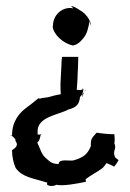

<svg xmlns="http://www.w3.org/2000/svg" viewBox="-20 -615 433 638"><path d="M15 -165C22 -165 34 -150 32 -148H30V-147C30 -147 31 -147 32 -146C44 -130 27 -121 20 -116C20 -93 25 -73 32 -57C55 -25 91 -23 134 -9H137C137 -7 136 -3 136 -2C143 5 160 4 167 -1C190 4 238 -5 265 -11L266 -12C265 -13 264 -18 265 -20C282 -33 304 -44 317 -54C322 -56 328 -65 334 -73C340 -71 356 -64 359 -61C365 -68 370 -75 374 -83C371 -85 366 -89 362 -93C353 -117 369 -118 360 -139C362 -149 361 -159 360 -169C341 -169 321 -171 302 -174C301 -174 300 -173 300 -173C284 -155 281 -152 282 -130C271 -101 255 -91 224 -82C213 -79 175 -89 175 -70C151 -70 145 -79 131 -91C118 -102 114 -120 104 -141H103C108 -143 113 -153 114 -162C114 -165 116 -167 117 -168V-169C115 -168 110 -167 108 -168C102 -168 106 -172 105 -174V-176C102 -227 174 -233 207 -251C236 -259 243 -269 246 -293C251.1 -298.1 254.9 -302.7 256 -312C256 -314 257 -317 258 -318L257 -319C257 -319 257 -318 256 -318V-322H255V-318C253 -317 249 -316 248 -316H242C240 -317 236 -316 235 -316C236 -333 238 -351 238 -369C239 -388 240 -407 240 -426H186C185 -417 184 -406 184 -396L181 -338C181 -328 181 -311 182 -302C172 -300 160 -298 148 -294C135 -290 124 -291 111 -287C110 -287 110 -288 110 -289H109C101 -284 93 -276 86 -271C71 -259 50 -247 35 -222C26 -207 20 -189 20 -165C19 -165 17 -165 15 -166ZM155 -528C156 -502 190 -470 222 -464H223C231 -465 239 -470 246 -476C264 -494 269 -504 275 -531C276 -536 277 -542 277 -547C277 -544 278 -541 279 -538L280 -537C280 -535 282 -532 283 -530V-531C279.7 -550.5 263.8 -569.6 252 -577C246 -580 230 -593 217 -595H216L224 -587C192 -595 156 -569 156 -529ZM252 -290C252 -291 253 -296 254 -302C256 -304 258 -307 260 -309C257 -303 254 -296 252 -290ZM256 -309C256.3 -307.7 257 -307 257 -307ZM260 -309C262 -312 264 -315 265 -317H264C263 -315 261 -312 260 -309Z"/></svg>

Font: Charger Mayhem
Style: Regular
Weight: 400
Designer: Jasper
Foundry: Cannot Into Space Fonts
Version: Version 0.98